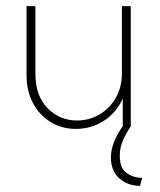

<svg xmlns="http://www.w3.org/2000/svg" viewBox="-20 -416 526 632"><path d="M441 195.8Q400.7 195.8 372.9 171.2Q345.1 146.5 345.1 102.8Q345.1 76.4 355.9 49.7Q366.7 22.9 384 0V-91.7Q363.2 -45.1 321.9 -18.4Q280.6 8.3 229.2 8.3Q184 8.3 147.2 -13.9Q110.4 -36.1 88.9 -76Q67.4 -116 67.4 -169.4V-395.8H96.5V-174.3Q96.5 -100.7 136.5 -60.1Q176.4 -19.4 233.3 -19.4Q274.3 -19.4 307.6 -39.2Q341 -59 361.1 -94.1Q381.2 -129.2 381.2 -174.3V-395.8H410.4V0Q394.4 23.6 384.4 46.9Q374.3 70.1 374.3 96.5Q374.3 138.2 397.2 153.8Q420.1 169.4 447.9 169.4Z"/></svg>

Font: Afacad Flux Thin
Style: Regular
Weight: 250
Designer: Kristian Moeller
Foundry: Dicotype
Version: Version 1.100